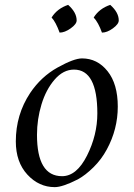

<svg xmlns="http://www.w3.org/2000/svg" viewBox="-20 -749 549 789"><path d="M419 -135Q397 -94 364 -61.5Q331 -29 300 -12Q237 20 205 20Q140 20 92.5 -31.5Q45 -83 45 -168Q45 -278 104 -367Q149 -434 216.5 -471.5Q284 -509 317 -509Q380 -509 422 -456.5Q464 -404 464 -311Q464 -218 419 -135ZM380 -283Q380 -463 284 -463Q240 -463 204.5 -422Q169 -381 150.5 -320Q132 -259 132 -195Q132 -25 235 -25Q295 -25 337.5 -109.5Q380 -194 380 -283ZM295 -665Q295 -650 270.5 -632.5Q246 -615 225 -615Q209 -659 192 -677Q215 -714 260 -729Q295 -698 295 -665ZM468 -665Q468 -650 444 -632.5Q420 -615 399 -615Q384 -657 365 -677Q388 -714 433 -729Q468 -698 468 -665Z"/></svg>

Font: Rosarivo
Style: Italic
Weight: 400
Version: Version 1.003